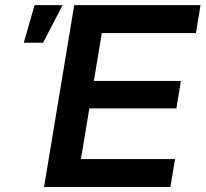

<svg xmlns="http://www.w3.org/2000/svg" viewBox="-20 -748 822 768"><path d="M156.2 0 276.9 -727.5H782.2L763.7 -615.7H387.2L355.5 -424.3H703.6L685.5 -314.5H337.4L303.7 -111.8H680.2L661.6 0ZM75.2 -577.1 118.2 -727.5H230.5L152.3 -577.1Z"/></svg>

Font: Inter Display SemiBold
Style: Italic
Weight: 600
Italic angle: -9.39999°
Designer: Rasmus Andersson
Foundry: rsms
Version: Version 4.000;git-a52131595